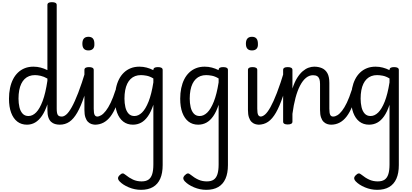

<svg xmlns="http://www.w3.org/2000/svg" viewBox="-20 -1135 3811 1774"><path d="M229 17Q177 17 140 -11.5Q103 -40 83 -93.5Q63 -147 63 -223Q63 -275 72.5 -320.5Q82 -366 100.5 -402.5Q119 -439 146.5 -465Q174 -491 209.5 -505Q245 -519 289 -519Q324 -519 356 -510.5Q388 -502 418 -487V-1089Q418 -1102 428 -1108.5Q438 -1115 460 -1115Q482 -1115 493 -1108.5Q504 -1102 504 -1089V-131Q504 -90 513.5 -74Q523 -58 551 -58Q560 -58 564.5 -46.5Q569 -35 567.5 -20.5Q566 -6 557.5 5.5Q549 17 533 17Q509 17 488.5 11Q468 5 452 -9.5Q436 -24 427 -50.5Q418 -77 418 -119V-171Q396 -106 367.5 -64.5Q339 -23 304.5 -3Q270 17 229 17ZM243 -63Q281 -63 314 -96.5Q347 -130 374 -202Q401 -274 418 -389V-409Q385 -428 355.5 -434.5Q326 -441 303 -441Q274 -441 250 -432Q226 -423 207.5 -405Q189 -387 176.5 -361Q164 -335 157.5 -300.5Q151 -266 151 -224Q151 -182 159.5 -145Q168 -108 188.5 -85.5Q209 -63 243 -63Z M532 17Q518 17 511.5 5.5Q505 -6 506.5 -20.5Q508 -35 519 -46.5Q530 -58 551 -58Q571 -58 593.5 -77.5Q616 -97 643 -145Q670 -193 702.5 -277Q735 -361 774 -490Q778 -503 791.5 -505Q805 -507 816.5 -499.5Q828 -492 824 -478Q790 -341 758.5 -246.5Q727 -152 693.5 -94Q660 -36 621 -9.5Q582 17 532 17Z M862 17Q843 17 825 11Q807 5 792.5 -9.5Q778 -24 769 -50.5Q760 -77 760 -119V-489Q760 -502 770.5 -508.5Q781 -515 802 -515Q824 -515 835 -508.5Q846 -502 846 -489V-131Q846 -90 854 -74Q862 -58 881 -58Q895 -58 902 -46.5Q909 -35 907 -20.5Q905 -6 894 5.5Q883 17 862 17ZM797 -669Q769 -669 755 -684.5Q741 -700 741 -731Q741 -763 755 -779Q769 -795 797 -795Q825 -795 838.5 -779Q852 -763 852 -731Q854 -700 839.5 -684.5Q825 -669 797 -669Z M857 17Q843 17 836.5 5.5Q830 -6 831.5 -20.5Q833 -35 844 -46.5Q855 -58 876 -58Q895 -58 915.5 -70.5Q936 -83 958 -111Q980 -139 1002.5 -185.5Q1025 -232 1047 -301Q1052 -315 1065 -317Q1078 -319 1088.5 -312Q1099 -305 1095 -290Q1077 -213 1053.5 -155Q1030 -97 1001 -59Q972 -21 936 -2Q900 17 857 17Z M1283 619Q1225 619 1170 596Q1115 573 1084 540Q1072 528 1070.5 514Q1069 500 1085 484Q1100 469 1111.5 467.5Q1123 466 1139 480Q1173 508 1209 524.5Q1245 541 1288 541Q1328 541 1351.5 525Q1375 509 1386 474.5Q1397 440 1397 384V-167Q1375 -101 1346.5 -60.5Q1318 -20 1283.5 -1.5Q1249 17 1208 17Q1156 17 1119 -11.5Q1082 -40 1062 -93.5Q1042 -147 1042 -223Q1042 -275 1051.5 -320.5Q1061 -366 1079.5 -402.5Q1098 -439 1125.5 -465Q1153 -491 1188.5 -505Q1224 -519 1268 -519Q1303 -519 1335 -510.5Q1367 -502 1397 -487V-489Q1397 -502 1407 -508.5Q1417 -515 1439 -515Q1461 -515 1472 -508.5Q1483 -502 1483 -489V390Q1483 465 1460.5 516Q1438 567 1393.5 593Q1349 619 1283 619ZM1222 -63Q1259 -63 1292 -95Q1325 -127 1352.5 -196Q1380 -265 1397 -374V-410Q1364 -430 1334.5 -435.5Q1305 -441 1282 -441Q1253 -441 1229 -432Q1205 -423 1186.5 -405Q1168 -387 1155.5 -361Q1143 -335 1136.5 -300.5Q1130 -266 1130 -224Q1130 -182 1138.5 -145Q1147 -108 1167.5 -85.5Q1188 -63 1222 -63Z M1886 619Q1828 619 1773 596Q1718 573 1687 540Q1675 528 1673.5 514Q1672 500 1688 484Q1703 469 1714.5 467.5Q1726 466 1742 480Q1776 508 1812 524.5Q1848 541 1891 541Q1931 541 1954.5 525Q1978 509 1989 474.5Q2000 440 2000 384V-167Q1978 -101 1949.5 -60.5Q1921 -20 1886.5 -1.5Q1852 17 1811 17Q1759 17 1722 -11.5Q1685 -40 1665 -93.5Q1645 -147 1645 -223Q1645 -275 1654.5 -320.5Q1664 -366 1682.5 -402.5Q1701 -439 1728.5 -465Q1756 -491 1791.5 -505Q1827 -519 1871 -519Q1906 -519 1938 -510.5Q1970 -502 2000 -487V-489Q2000 -502 2010 -508.5Q2020 -515 2042 -515Q2064 -515 2075 -508.5Q2086 -502 2086 -489V390Q2086 465 2063.5 516Q2041 567 1996.5 593Q1952 619 1886 619ZM1825 -63Q1862 -63 1895 -95Q1928 -127 1955.5 -196Q1983 -265 2000 -374V-410Q1967 -430 1937.5 -435.5Q1908 -441 1885 -441Q1856 -441 1832 -432Q1808 -423 1789.5 -405Q1771 -387 1758.5 -361Q1746 -335 1739.5 -300.5Q1733 -266 1733 -224Q1733 -182 1741.5 -145Q1750 -108 1770.5 -85.5Q1791 -63 1825 -63Z M2373 17Q2354 17 2336 11Q2318 5 2303.5 -9.5Q2289 -24 2280 -50.5Q2271 -77 2271 -119V-489Q2271 -502 2281.5 -508.5Q2292 -515 2313 -515Q2335 -515 2346 -508.5Q2357 -502 2357 -489V-131Q2357 -90 2365 -74Q2373 -58 2392 -58Q2406 -58 2413 -46.5Q2420 -35 2418 -20.5Q2416 -6 2405 5.5Q2394 17 2373 17ZM2308 -669Q2280 -669 2266 -684.5Q2252 -700 2252 -731Q2252 -763 2266 -779Q2280 -795 2308 -795Q2336 -795 2349.5 -779Q2363 -763 2363 -731Q2365 -700 2350.5 -684.5Q2336 -669 2308 -669Z M2368 17Q2354 17 2347.5 5.5Q2341 -6 2342.5 -20.5Q2344 -35 2355 -46.5Q2366 -58 2387 -58Q2407 -58 2429.5 -77.5Q2452 -97 2479 -145Q2506 -193 2538.5 -277Q2571 -361 2610 -490Q2614 -503 2627.5 -505Q2641 -507 2652.5 -499.5Q2664 -492 2660 -478Q2626 -341 2594.5 -246.5Q2563 -152 2529.5 -94Q2496 -36 2457 -9.5Q2418 17 2368 17Z M3040 17Q3021 17 3003 11Q2985 5 2970 -9.5Q2955 -24 2946 -50.5Q2937 -77 2937 -119V-359Q2937 -387 2931 -404.5Q2925 -422 2911 -431Q2897 -440 2872 -440Q2837 -440 2807 -415.5Q2777 -391 2752.5 -344Q2728 -297 2710.5 -231.5Q2693 -166 2682 -83V-11Q2682 2 2671 8.5Q2660 15 2638 15Q2617 15 2606.5 8.5Q2596 2 2596 -11V-489Q2596 -502 2606.5 -508.5Q2617 -515 2638 -515Q2660 -515 2671 -508.5Q2682 -502 2682 -489V-317Q2701 -376 2725.5 -415Q2750 -454 2777 -477Q2804 -500 2831 -509.5Q2858 -519 2883 -519Q2922 -519 2954 -505.5Q2986 -492 3004.5 -459.5Q3023 -427 3023 -369V-131Q3023 -90 3031 -74Q3039 -58 3058 -58Q3072 -58 3079 -46.5Q3086 -35 3084.5 -20.5Q3083 -6 3072 5.5Q3061 17 3040 17Z M3039 17Q3025 17 3018.5 5.5Q3012 -6 3013.5 -20.5Q3015 -35 3026 -46.5Q3037 -58 3058 -58Q3077 -58 3097.5 -70.5Q3118 -83 3140 -111Q3162 -139 3184.5 -185.5Q3207 -232 3229 -301Q3234 -315 3247 -317Q3260 -319 3270.5 -312Q3281 -305 3277 -290Q3259 -213 3235.5 -155Q3212 -97 3183 -59Q3154 -21 3118 -2Q3082 17 3039 17Z M3465 619Q3407 619 3352 596Q3297 573 3266 540Q3254 528 3252.5 514Q3251 500 3267 484Q3282 469 3293.5 467.5Q3305 466 3321 480Q3355 508 3391 524.5Q3427 541 3470 541Q3510 541 3533.5 525Q3557 509 3568 474.5Q3579 440 3579 384V-167Q3557 -101 3528.5 -60.5Q3500 -20 3465.5 -1.5Q3431 17 3390 17Q3338 17 3301 -11.5Q3264 -40 3244 -93.5Q3224 -147 3224 -223Q3224 -275 3233.5 -320.5Q3243 -366 3261.5 -402.5Q3280 -439 3307.5 -465Q3335 -491 3370.5 -505Q3406 -519 3450 -519Q3485 -519 3517 -510.5Q3549 -502 3579 -487V-489Q3579 -502 3589 -508.5Q3599 -515 3621 -515Q3643 -515 3654 -508.5Q3665 -502 3665 -489V390Q3665 465 3642.5 516Q3620 567 3575.5 593Q3531 619 3465 619ZM3404 -63Q3441 -63 3474 -95Q3507 -127 3534.5 -196Q3562 -265 3579 -374V-410Q3546 -430 3516.5 -435.5Q3487 -441 3464 -441Q3435 -441 3411 -432Q3387 -423 3368.5 -405Q3350 -387 3337.5 -361Q3325 -335 3318.5 -300.5Q3312 -266 3312 -224Q3312 -182 3320.5 -145Q3329 -108 3349.5 -85.5Q3370 -63 3404 -63Z"/></svg>

Font: Playwrite FR Moderne
Style: Regular
Weight: 400
Designer: Veronika Burian, José Scaglione
Foundry: TypeTogether
Version: Version 1.002